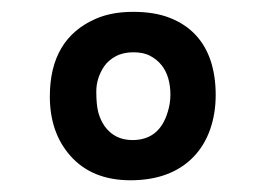

<svg xmlns="http://www.w3.org/2000/svg" viewBox="-20 -825 456 329"><path d="M312 -556.6Q272.9 -516.1 203.6 -516.1Q137.2 -516.1 100.1 -558.6Q65.4 -598.1 65.4 -659.7Q65.4 -758.8 144.5 -793Q171.4 -804.7 208.3 -804.7Q245.1 -804.7 271.5 -794.2Q297.9 -783.7 315.2 -765.1Q332.5 -746.6 341.1 -720.5Q349.6 -694.3 349.6 -662.4Q349.6 -630.4 340.1 -603.3Q330.6 -576.2 312 -556.6ZM158.2 -710.9Q145 -690.9 145 -668.2Q145 -645.5 148.4 -632.6Q151.9 -619.6 159.2 -608.9Q176.3 -585 207 -585Q253.4 -585 267.6 -633.8Q272 -647.9 272 -662.8Q272 -677.7 268.3 -690.7Q264.6 -703.6 256.8 -713.4Q249 -723.1 237.5 -729.2Q226.1 -735.4 208.5 -735.4Q190.9 -735.4 178.2 -728.5Q165.5 -721.7 158.2 -710.9Z"/></svg>

Font: Wellfleet
Style: Regular
Weight: 400
Designer: Riccardo De Franceschi
Foundry: Riccardo De Franceschi
Version: Version 1.002